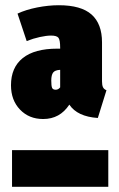

<svg xmlns="http://www.w3.org/2000/svg" viewBox="-20 -716 456 734"><path d="M210 -530V-534Q210 -563 203.5 -571.5Q197 -580 175 -580Q158 -580 132.5 -574.5Q107 -569 82 -559L47 -664Q79 -679 122 -687.5Q165 -696 205 -696Q290 -696 330 -660.5Q370 -625 370 -554V-405Q370 -391 373.5 -383Q377 -375 387 -371L354 -265Q276 -270 245 -316Q209 -261 145 -261Q91 -261 56.5 -297Q22 -333 22 -390Q22 -458 67 -494Q112 -530 199 -530ZM210 -382V-449Q190 -448 183 -438.5Q176 -429 176 -408Q176 -388 179 -380.5Q182 -373 193 -373Q203 -373 210 -382ZM26 -142H394V-2H26Z"/></svg>

Font: Fira Sans Extra Condensed Black
Style: Regular
Weight: 900
Width: 1
Designer: Carrois Corporate & Edenspiekermann AG
Foundry: Carrois Corporate GbR & Edenspiekermann AG
Version: Version 4.203